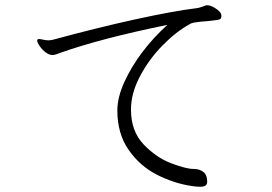

<svg xmlns="http://www.w3.org/2000/svg" viewBox="-20 -704 1040 733"><path d="M788 -625 768 -623Q764 -623 748.5 -621.5Q733 -620 721.5 -618Q710 -616 703 -611Q652 -583 600 -530Q548 -477 514 -412Q480 -347 480 -286Q480 -203 528.5 -152.5Q577 -102 634 -80.5Q691 -59 719 -59Q742 -59 756.5 -47.5Q771 -36 771 -11Q771 0 764.5 4.5Q758 9 743 9Q730 9 711 6Q644 -4 579 -37Q514 -70 471 -132Q428 -194 428 -282Q428 -333 455.5 -392.5Q483 -452 524.5 -506.5Q566 -561 619 -609Q368 -558 209 -502Q191 -494 180 -494Q168 -494 154.5 -504Q141 -514 131.5 -528Q122 -542 122 -549Q122 -555 129 -555Q134 -555 145 -552.5Q156 -550 165 -550Q170 -550 181 -552Q350 -598 496 -630Q642 -662 732 -673Q740 -674 751 -678Q762 -682 768 -684H771Q785 -684 804.5 -671Q824 -658 825 -647V-642Q825 -633 819.5 -630.5Q814 -628 803 -627Q792 -626 788 -625Z"/></svg>

Font: JyunsaiKaai Light
Style: Regular
Weight: 300
Designer: Fontworks Inc.
Version: Version 0.030;April 7, 2024;FontCreator 14.0.0.2901 64-bit